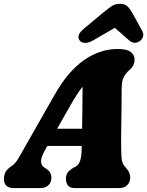

<svg xmlns="http://www.w3.org/2000/svg" viewBox="-46 -960 751 980"><path d="M185 -196Q163.5 -158.5 163.5 -137.8Q163.5 -117 177.5 -107L191.5 -97.5Q205.5 -88 211 -77Q216.5 -66 216.5 -55Q216.5 -29 201 -14.5Q185.5 0 160.5 0H23Q-1.5 0 -13.8 -12.5Q-26 -25 -26 -46.5Q-26 -66 -17.5 -82.2Q-9 -98.5 20 -117.5Q33.5 -127 49.8 -155Q66 -183 83.5 -214L233 -476.5Q301 -596 382.5 -653Q464 -710 555.5 -710Q603 -710 622 -694.2Q641 -678.5 641 -655.5Q641 -642 635.2 -628.8Q629.5 -615.5 615 -603Q596.5 -587 585.8 -566.8Q575 -546.5 575 -506Q575 -471 574.5 -426.8Q574 -382.5 573.2 -338.2Q572.5 -294 572.2 -257.5Q572 -221 572.5 -202Q573.5 -176 574 -159Q574.5 -142 579.8 -128.8Q585 -115.5 599 -100.5Q618.5 -81 618.5 -53Q618.5 -30 603.2 -15Q588 0 561.5 0H337Q310 0 300.2 -14Q290.5 -28 290.5 -47Q290.5 -68 301.2 -81.5Q312 -95 333.5 -106L339 -109Q356.5 -118 363.5 -141.8Q370.5 -165.5 371 -201Q371 -207.5 371 -215H196ZM315 -425 245.5 -303H373Q373.5 -352.5 374.5 -408.2Q375.5 -464 375.5 -517.5Q363 -502 348 -479.2Q333 -456.5 315 -425ZM430.5 -754.5Q407 -741 389 -741Q371 -741 362.5 -751Q339.5 -778 381.5 -813L475 -891Q501.5 -913 521 -926.8Q540.5 -940.5 566 -940.5Q591.5 -940.5 605 -927.2Q618.5 -914 631 -891L679.5 -803Q688.5 -786 683.8 -772.5Q679 -759 668.5 -751Q640 -730.5 612.5 -754.5L540 -818Z"/></svg>

Font: Fraunces 144pt SuperSoft Black
Style: Italic
Weight: 900
Italic angle: -16°
Version: Version 1.000;[b76b70a41]